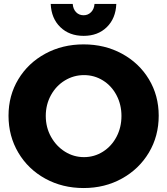

<svg xmlns="http://www.w3.org/2000/svg" viewBox="-20 -936 844 969"><path d="M781 -352Q781 -249 731.5 -166Q682 -83 595.5 -35Q509 13 402 13Q295 13 208.5 -34.5Q122 -82 72.5 -165.5Q23 -249 23 -352Q23 -454 72.5 -536Q122 -618 208.5 -665Q295 -712 402 -712Q509 -712 595.5 -665Q682 -618 731.5 -536Q781 -454 781 -352ZM211 -351Q211 -293 237.5 -245.5Q264 -198 308 -170.5Q352 -143 404 -143Q456 -143 499.5 -170.5Q543 -198 568 -245.5Q593 -293 593 -351Q593 -408 568 -455.5Q543 -503 499.5 -530Q456 -557 404 -557Q352 -557 307.5 -530Q263 -503 237 -455.5Q211 -408 211 -351ZM402 -859Q424 -859 439.5 -874.5Q455 -890 457 -916H567Q564 -843 519 -799Q474 -755 402 -755Q330 -755 284.5 -799Q239 -843 236 -916H347Q349 -890 364 -874.5Q379 -859 402 -859Z"/></svg>

Font: Gontserrat
Style: Bold
Weight: 700
Designer: Julieta Ulanovsky
Foundry: Julieta Ulanovsky
Version: Version 6.001